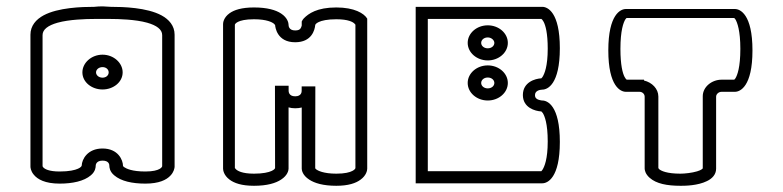

<svg xmlns="http://www.w3.org/2000/svg" viewBox="-20 -554 2520 618"><path d="M289.1 -321C289.1 -329.9 297.8 -338 310 -338C321.8 -338 329.8 -330.3 329.8 -321C329.8 -311.7 321.8 -304 310 -304C297.8 -304 289.1 -312.1 289.1 -321ZM245.2 -321C245.2 -289.7 275.1 -266 310 -266C344.9 -266 374.8 -289.7 374.8 -321C374.8 -351.9 345.5 -378 310 -378C274.5 -378 245.2 -351.9 245.2 -321ZM378.8 -16.5C376.8 -18.3 376.1 -19.5 375.9 -20C375.9 -38.5 360.5 -76 310 -76C261.8 -76 243.6 -41.3 243 -21C242.5 -19.1 240.6 -15.3 231.1 -11C221.2 -6.5 202.6 -2 172 -2C136.4 -2 123.8 -10.4 119.5 -15C118.1 -16.6 117.1 -18.2 117 -18.7V-441.1C117 -459.1 134.5 -472.2 165.3 -480.9C202.7 -491.4 256.5 -493 284.7 -493H334.2C362.4 -493 416.2 -491.4 453.7 -480.9C484.5 -472.2 502 -459.1 502 -441.1V-19.2C501.6 -17.3 500.2 -13.8 493.2 -10C486.2 -6.1 472.7 -2 448 -2C405 -2 386.7 -11 378.8 -16.5ZM78 -18C78 -14.7 78.9 -3.6 88.5 8C100.7 23.3 125.2 37 172 37C213.4 37 250.3 29.2 272.4 10.3C287.7 -2.3 288 -17 288 -20C288 -20 288 -20.1 288 -20.3C288 -22.5 288.9 -37 310 -37C331.1 -37 332 -24 332 -20C332 -17 332.3 -2.3 347.6 10.3C369.6 29.2 405.5 37 448 37C491.9 37 516.1 25 529 10.8C539.5 -0.4 541.3 -11.4 542 -16.4V-442.3C542 -471.4 523.7 -491.6 499.9 -504.5C452.8 -529.9 376.1 -532 336.7 -532C327.9 -532.5 319.1 -533 310.3 -533.5H310C301 -533.5 292 -533 283 -532C243.5 -532 167 -529.8 120.1 -504.5C96.3 -491.6 78 -471.4 78 -442.3Z M865 -278 865.4 -13C864.9 -11.4 862.9 -7.7 854 -3.7C844.6 0.6 826.9 5 797.5 5C758.4 5 744.2 -4.5 739.3 -9.3C737.2 -11.4 736.3 -12.6 736 -13.2V-474.4C736.4 -476 738.1 -479.7 746.1 -483.7C754.3 -487.8 769.8 -492 797.5 -492C838.8 -492 856.3 -482.3 861.7 -477.6C864.2 -475.3 865.1 -474 865.5 -473.5C865.9 -466.9 871.4 -418 930 -418C983.8 -418 993.1 -458 994.6 -472.9V-473.4C995.1 -475.1 997 -479 1006.1 -483.2C1015.5 -487.6 1033.2 -492 1062.5 -492C1101.6 -492 1115.9 -482.9 1120.7 -478.3C1122.8 -476.3 1123.7 -475.1 1124 -474.6V-13C1123.6 -11.3 1121.9 -7.7 1113.9 -3.7C1105.7 0.6 1090.2 5 1062.5 5C1021.2 5 1002.3 -4.9 997.2 -9.4C995.5 -10.9 994.8 -11.7 994.6 -12.2L995 -276H951V-265V-262C951 -259 951 -244 930 -244C909 -244 909 -260 909 -262V-278H895H883ZM1162 -494C1152 -511 1120.6 -530 1062.5 -530C1000 -530 973 -510.1 958 -495C956.1 -493.1 952.5 -488 951.2 -484.8V-471.8C950.3 -468.2 949 -464.7 947.1 -462.2C944.7 -459.1 941 -456 930 -456C909.3 -456 908.8 -471.5 908.8 -474.2C908.8 -474.3 908.8 -474.4 908.8 -474.5C908.8 -479.6 906 -496.7 884.6 -510.6C867.6 -521.7 840.2 -530 797.5 -530C757.9 -530 733.7 -522 718.8 -511.3C700 -497.8 698 -481.3 698 -476.8V-11.2C698 -6.8 699.9 10 718.7 24C733.6 35.4 757.8 44 797.5 44C840.2 44 867.7 35.4 884.7 24.1C906.1 10.4 908.8 -6.1 908.8 -11V-208.4C915.2 -206.5 922.3 -205.5 930 -205.5C937.6 -205.5 944.7 -206.3 951.2 -208V-11C951.2 -6.1 953.9 10.4 975.3 24.1C992.3 35.4 1019.8 44 1062.5 44C1101.3 44 1125.4 35.6 1140.4 24.4C1159.3 10.8 1162 -5.8 1162 -11.2V-490Z M1528.8 -416C1528.8 -425.5 1537.6 -433.5 1550 -433.5C1562 -433.5 1571.2 -424.5 1571.2 -416C1571.2 -406.5 1562.4 -398.5 1550 -398.5C1537.6 -398.5 1528.8 -406.5 1528.8 -416ZM1485.4 -416C1485.4 -384.7 1514.6 -359.5 1550 -359.5C1585.4 -359.5 1614.6 -384.7 1614.6 -416C1614.6 -447.3 1585.4 -472.5 1550 -472.5C1514.6 -472.5 1485.4 -447.3 1485.4 -416ZM1528.8 -287C1528.8 -296.5 1537.6 -304.5 1550 -304.5C1562.4 -304.5 1571.2 -296.5 1571.2 -287C1571.2 -277.5 1562.4 -269.5 1550 -269.5C1537.6 -269.5 1528.8 -277.5 1528.8 -287ZM1485.4 -287C1485.4 -255.7 1514.6 -230.5 1550 -230.5C1585.4 -230.5 1614.6 -255.7 1614.6 -287C1614.6 -318.3 1585.4 -343.5 1550 -343.5C1514.6 -343.5 1485.4 -318.3 1485.4 -287ZM1726 -7.4C1724.4 -5 1723.2 -3.7 1722.5 -3H1357V-493H1722.7C1724.2 -492 1726.7 -489.6 1729.8 -483.8C1735.8 -472.4 1743 -447.6 1743 -397.5C1743 -340.4 1732.5 -316.1 1726.1 -306.1C1724.4 -303.8 1723.2 -302.6 1722.5 -301.9C1702.3 -300.9 1663 -289.6 1663 -248.1C1663 -207.3 1702.5 -196.3 1722.5 -195.3C1723.4 -194.6 1725 -193 1727 -190.3C1733.1 -180.6 1743 -156.2 1743 -98.8C1743 -41.7 1732.4 -17.4 1726 -7.4ZM1714.4 -232.6C1707.2 -235 1702 -238.7 1702 -248C1702 -262.1 1717.3 -265.1 1725.5 -265.5C1742.1 -265.5 1782 -282 1782 -398.8C1782 -515.5 1742.1 -532 1725.5 -532H1318V36H1725.5C1742.1 36 1782 19.5 1782 -97.2C1782 -214 1742.1 -230.5 1725.5 -230.5C1725.5 -230.5 1719.8 -230.7 1714.4 -232.6Z M1992.9 -491.7C1994.7 -494.2 1996.1 -495.4 1996.8 -496L2343.4 -496C2344.1 -495.5 2345.3 -494.3 2347 -491.9C2353.1 -481.9 2363 -455.4 2363 -396.8C2363 -337.3 2353.3 -311.9 2347.1 -301.8C2345.3 -299.3 2343.9 -298.1 2343.2 -297.5L2302.5 -297.5C2271.1 -297.5 2242 -274.4 2242 -244.2V-12.2C2242 -11.9 2238.9 -6.9 2223.8 -2.5C2207.2 2.5 2183.8 5 2170 5C2125.5 5 2107.8 -4.4 2102.1 -9.1C2100 -11.3 2099.4 -12.3 2099.1 -12.8V-243.3C2099.1 -268.3 2078.6 -288.8 2053 -294.8V-297.5H1997.2C1995.7 -298.5 1993.3 -300.8 1990.2 -306.7C1984.2 -318.4 1977 -344.1 1977 -396.8C1977 -456.2 1986.7 -481.6 1992.9 -491.7ZM2099.1 -3.3 2099.1 -3.1C2099.1 -3.1 2099.1 -3.2 2099.1 -3.3ZM2071.2 18.4C2092.5 37.3 2127 44 2170 44H2171.1C2171.6 44 2172.3 44 2173.1 44C2185 44 2226 43.6 2255.5 28.9C2271.5 21.3 2285 8.3 2285 -11.1V-242.8C2285 -250.8 2292.9 -258.5 2302.5 -258.5H2345.5C2362.1 -258.5 2402 -275 2402 -391.8C2402 -508.5 2362.1 -525 2345.5 -525H1994.5C1977.9 -525 1938 -508.5 1938 -391.8C1938 -275 1977.9 -258.5 1994.5 -258.5H2038.5C2047.7 -258.5 2055 -251.4 2055 -242.8V-11.4C2055 -7.6 2056.6 5.8 2071.2 18.4Z"/></svg>

Font: Platiipus Bold
Style: Bold
Weight: 400
Version: Version 001.000